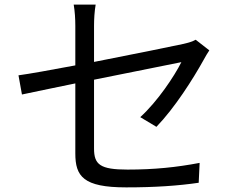

<svg xmlns="http://www.w3.org/2000/svg" viewBox="-20 -793 1040 831"><path d="M306 -129C306 -30 340 18 526 18C651 18 751 11 840 -2L844 -88C744 -69 648 -59 532 -59C413 -59 387 -81 387 -150V-448C564 -484 748 -521 765 -524C735 -464 662 -354 587 -286L657 -244C737 -327 816 -452 862 -535C869 -548 879 -565 886 -575L827 -621C815 -614 796 -608 774 -603C732 -594 557 -558 387 -525V-681C387 -710 389 -744 394 -773H299C304 -744 306 -711 306 -681V-510C200 -490 105 -473 60 -467L75 -384C116 -393 205 -411 306 -432Z"/></svg>

Font: Source Han Sans TC
Style: Regular
Weight: 400
Designer: Ryoko NISHIZUKA 西塚涼子 (kana, bopomofo & ideographs); Paul D. Hunt (Latin, Greek & Cyrillic); Sandoll Communications 산돌커뮤니
Foundry: Adobe
Version: Version 2.002;hotconv 1.0.116;makeotfexe 2.5.65601